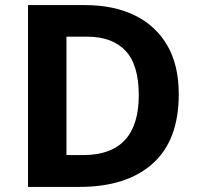

<svg xmlns="http://www.w3.org/2000/svg" viewBox="-20 -734 780 754"><path d="M682 -364Q682 -183 579.5 -91.5Q477 0 292 0H90V-714H314Q426 -714 508.5 -674Q591 -634 636.5 -556.5Q682 -479 682 -364ZM525 -360Q525 -479 473 -534.5Q421 -590 322 -590H241V-125H306Q525 -125 525 -360Z"/></svg>

Font: Noto Sans Ethiopic
Style: Bold
Weight: 700
Designer: Monotype Design Team
Foundry: Monotype Imaging Inc.
Version: Version 2.102; ttfautohint (v1.8.4.7-5d5b)